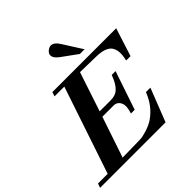

<svg xmlns="http://www.w3.org/2000/svg" viewBox="-277 -1114 1306 1306"><g transform="rotate(-45 376.5 -461.0)"><path d="M799 -690 734 -487H692Q695 -501 696.5 -511Q698 -521 699 -527Q705 -575 685 -607Q657 -649 563 -650L414 -653L320 -370H427Q473 -370 499 -395Q530 -423 553 -487H590L496 -209H460Q480 -269 464.5 -300Q449 -331 414 -331H307L208 -37L376 -40Q390 -40 408.5 -44Q427 -48 449 -55Q495 -71 520 -89Q598 -143 635 -240H678L584 0H-46L-35 -31H58L269 -659H175L185 -690ZM546 -741H501L388 -823Q348 -853 352 -882Q354 -896 370 -909Q386 -922 402 -922Q432 -922 459 -878Z"/></g></svg>

Font: DG Didot
Style: Bold Italic
Weight: 700
Designer: David Gatwood, Takis Katsoulidis, and George D. Matthiopoulos
Foundry: David Gatwood
Version: Version 1.0